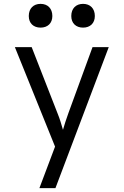

<svg xmlns="http://www.w3.org/2000/svg" viewBox="-20 -794 640 994"><path d="M190 -651C227 -651 251 -674 251 -711C251 -750 227 -774 190 -774C153 -774 129 -750 129 -711C129 -674 153 -651 190 -651ZM410 -651C447 -651 471 -674 471 -711C471 -750 447 -774 410 -774C373 -774 349 -750 349 -711C349 -674 373 -651 410 -651ZM267 180 543 -550H459L334 -208C324 -181 312 -143 306 -122C300 -143 289 -181 278 -207L144 -550H57L265 -35L184 180Z"/></svg>

Font: Tekne LDO Light
Style: Regular
Weight: 300
Monospace: yes
Designer: Alessio Laiso, Mario Rullo, Paolo Rosset
Foundry: Alessio Laiso
Version: Version 1.000;hotconv 1.0.109;makeotfexe 2.5.65596